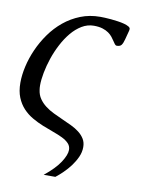

<svg xmlns="http://www.w3.org/2000/svg" viewBox="-83 -587 634 845"><g transform="rotate(10 234.0 -165.0)"><path d="M275.4 -485.8Q247.1 -485.8 221.9 -470.7Q196.8 -455.6 176 -430.7Q155.3 -405.8 138.7 -374Q122.1 -342.3 110.8 -308.8Q99.6 -275.4 93.5 -243.4Q87.4 -211.4 87.4 -186.5Q87.4 -175.3 88.9 -166.5Q91.8 -144 103.3 -127.4Q114.7 -110.8 131.6 -97.9Q148.4 -85 169.2 -75Q189.9 -64.9 210.9 -55.7Q231.9 -46.4 252 -36.9Q272 -27.3 287.6 -15.1Q303.2 -2.9 312.5 12.5Q321.8 27.8 321.8 48.8Q321.8 71.3 312 93Q302.2 114.7 287.6 134.3Q272.9 153.8 255.9 170.4Q238.8 187 223.6 198.7H171.4Q218.8 160.6 240.5 127.2Q262.2 93.8 262.2 71.8Q262.2 54.7 251 43Q239.7 31.2 221.2 22.2Q202.6 13.2 179.2 4.9Q155.8 -3.4 131.1 -13.4Q106.4 -23.4 83 -36.9Q59.6 -50.3 41 -70.1Q22.5 -89.8 11.2 -117.4Q0 -145 0 -183.1Q0 -217.3 8.8 -256.1Q17.6 -294.9 34.7 -333.5Q51.8 -372.1 76.9 -407.5Q102.1 -442.9 135 -470Q168 -497.1 208.5 -513.2Q249 -529.3 296.4 -529.3Q303.7 -529.3 316.7 -528.8Q329.6 -528.3 344.7 -526.9Q359.9 -525.4 375.5 -523.2Q391.1 -521 403.8 -517.6Q416.5 -514.2 424.6 -509.5Q432.6 -504.9 432.6 -499Q432.6 -494.1 431.2 -489.3L420.9 -450.2Q416.5 -433.1 410.4 -424.8Q404.3 -416.5 389.6 -416.5Q384.3 -416.5 380.4 -421.6Q376.5 -426.8 371.3 -434.6Q366.2 -442.4 359.4 -451.2Q352.5 -460 341.6 -467.8Q330.6 -475.6 314.5 -480.7Q298.3 -485.8 275.4 -485.8Z"/></g></svg>

Font: Arian AMU Serif
Style: Italic
Weight: 400
Italic angle: -15°
Designer: Ruben Hakobyan (Tarumian)
Foundry: Ruben Hakobyan (Tarumian)
Version: Version 1.002